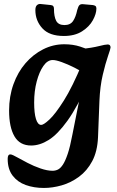

<svg xmlns="http://www.w3.org/2000/svg" viewBox="-20 -709 578 950"><path d="M197 221Q148 221 107.5 206.5Q67 192 42.5 160Q18 128 18 77Q18 55 31 55Q37 55 46 59.5Q55 64 68 71Q86 81 116.5 97Q147 113 180.5 124.5Q214 136 240 136Q254 136 266.5 130Q279 124 291 106Q303 88 315 52.5Q327 17 338 -42L392 -313L374 -337L375 -465Q439 -473 470 -481Q501 -489 513 -489Q527 -489 527 -474Q527 -468 514.5 -432Q502 -396 488.5 -339Q475 -282 472 -210L465 -30Q462 40 436.5 88Q411 136 371 165.5Q331 195 285.5 208Q240 221 197 221ZM134 11Q78 11 51.5 -34.5Q25 -80 25 -162Q25 -232 46.5 -292Q68 -352 106 -396Q144 -440 193.5 -465Q243 -490 298 -490Q341 -490 376.5 -478.5Q412 -467 437 -455L408 -340Q381 -358 348 -374.5Q315 -391 286 -401.5Q257 -412 241 -412Q215 -412 194.5 -382.5Q174 -353 161.5 -305.5Q149 -258 149 -202Q149 -149 158 -120Q167 -91 184 -91Q196 -91 225 -118Q254 -145 296 -211.5Q338 -278 387 -396L416 -300Q363 -180 314 -112Q265 -44 221 -16.5Q177 11 134 11ZM296 -531Q224 -531 189.5 -569Q155 -607 155 -659Q155 -677 163.5 -684Q172 -691 183 -689L231 -684Q240 -683 243.5 -678.5Q247 -674 247 -666Q247 -627 258 -606Q269 -585 299 -585Q328 -585 341.5 -605Q355 -625 362 -659Q367 -678 373.5 -684Q380 -690 394 -688L439 -684Q447 -683 452 -679.5Q457 -676 457 -667Q457 -641 439.5 -609Q422 -577 386 -554Q350 -531 296 -531Z"/></svg>

Font: Alkatra Medium
Style: Regular
Weight: 500
Designer: Suman Bhandary
Version: Version 1.100;gftools[0.9.22]